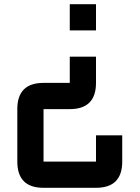

<svg xmlns="http://www.w3.org/2000/svg" viewBox="-20 -770 665 915"><path d="M312.5 -750H437.5V-625H312.5ZM437.5 0V-125H562.5V0Q562.5 125 437.5 125H187.5Q62.5 125 62.5 0V-250Q62.5 -375 187.5 -375H312.5V-500H437.5V-375Q437.5 -250 312.5 -250H187.5V0Z"/></svg>

Font: Oldtimer
Style: Regular
Weight: 400
Designer: GGBotNet
Foundry: GGBotNet
Version: 1.00